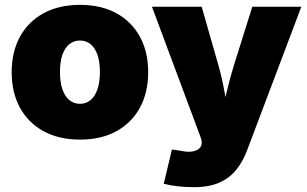

<svg xmlns="http://www.w3.org/2000/svg" viewBox="-20 -567 1270 794"><path d="M311 10.3Q223.1 10.3 159.7 -24.7Q96.2 -59.6 62.3 -122.1Q28.3 -184.6 28.3 -268.6Q28.3 -352.1 62.3 -414.6Q96.2 -477.1 159.7 -512Q223.1 -546.9 311 -546.9Q398.9 -546.9 461.9 -512Q524.9 -477.1 558.8 -414.6Q592.8 -352.1 592.8 -268.6Q592.8 -184.6 558.8 -122.1Q524.9 -59.6 461.9 -24.7Q398.9 10.3 311 10.3ZM311 -137.7Q335.9 -137.7 354.5 -153.1Q373 -168.5 383.1 -198Q393.1 -227.5 393.1 -269Q393.1 -311.5 383.1 -340.3Q373 -369.1 354.5 -384.3Q335.9 -399.4 311 -399.4Q285.6 -399.4 266.8 -384.3Q248 -369.1 238 -340.3Q228 -311.5 228 -269Q228 -227.5 238 -198Q248 -168.5 266.8 -153.1Q285.6 -137.7 311 -137.7ZM657.2 192.9 690.9 51.3 728 56.6Q756.8 63 777.3 59.1Q797.9 55.2 807.4 43.5Q816.9 31.7 813.5 14.2L809.6 0.5L608.4 -539.1H814L883.3 -296.9Q898.9 -241.7 908.7 -185.5Q918.5 -129.4 931.6 -64.5H891.1Q903.8 -129.4 917.2 -186Q930.7 -242.7 947.3 -296.9L1023.4 -539.1H1226.1L1002.4 53.2Q985.4 99.1 958 133.8Q930.7 168.5 888.2 187.7Q845.7 207 781.7 207Q748.5 207 715.6 203.4Q682.6 199.7 657.2 192.9Z"/></svg>

Font: Inter 18pt Black
Style: Regular
Weight: 900
Designer: Rasmus Andersson
Foundry: rsms
Version: Version 4.001;git-66647c0bb